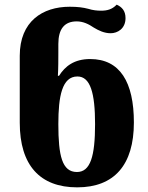

<svg xmlns="http://www.w3.org/2000/svg" viewBox="-20 -794 637 826"><path d="M312 12C472 12 556 -85 556 -267C556 -441 496 -540 368 -540C299 -540 260 -509 234 -468H229C231 -498 231 -542 231 -568V-605C231 -669 257 -702 310 -702C338 -702 362 -690 384 -675C404 -663 428 -651 456 -651C486 -651 520 -671 520 -716C520 -748 504 -764 482 -774C462 -753 440 -748 415 -748C397 -748 379 -750 360 -756C337 -762 314 -765 280 -765C163 -765 65 -702 65 -554V-266C65 -83 152 12 312 12ZM311 -54C247 -54 231 -124 231 -260C231 -380 247 -465 313 -465C369 -465 389 -393 389 -260C389 -122 369 -54 311 -54Z"/></svg>

Font: Noto Serif Georgian SemiCondensed ExtraBold
Style: Regular
Weight: 800
Width: 4
Designer: Monotype Design Team, Akaki Razmadze
Foundry: Google LLC
Version: Version 2.003